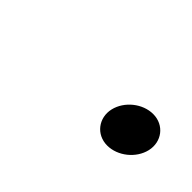

<svg xmlns="http://www.w3.org/2000/svg" viewBox="-25 -419 238 238"><g transform="rotate(45 94.5 -300.0)"><path d="M119.6 -301.5C115.3 -282.9 128 -266 147.4 -266C165.7 -266 183.7 -280.4 187.9 -298.5C192.2 -317.1 179.6 -334 160.1 -334C141.8 -334 123.8 -319.6 119.6 -301.5Z"/></g></svg>

Font: HoneyBee
Style: RegIt
Weight: 400
Foundry: Cannot Into Space Fonts
Version: Version 0.89